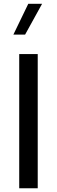

<svg xmlns="http://www.w3.org/2000/svg" viewBox="-20 -1004 303 1024"><path d="M130.9 -983.9H204.6L113.8 -819.3H51.3ZM181.2 0H82.5V-715.8H181.2Z"/></svg>

Font: Estedad-FD Medium
Style: Regular
Weight: 500
Designer: Amin Abedi
Version: Version 7.3